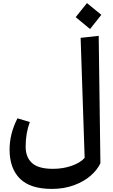

<svg xmlns="http://www.w3.org/2000/svg" viewBox="-20 -1005 731 1243"><path d="M630 52Q609 96 565.5 133.5Q522 171 458 194.5Q394 218 315 218Q176 218 109 151.5Q42 85 42 -37Q42 -139 93 -239L173 -215Q146 -142 146 -56Q146 13 187.5 50.5Q229 88 322 88Q389 88 445 68Q501 48 528 17L502 -760L619 -773ZM470 -894 543 -985 636 -909 563 -817Z"/></svg>

Font: FiraGO Medium
Style: Italic
Weight: 500
Italic angle: -8°
Designer: bBox Type GmbH
Foundry: bBox Type GmbH
Version: Version 1.001